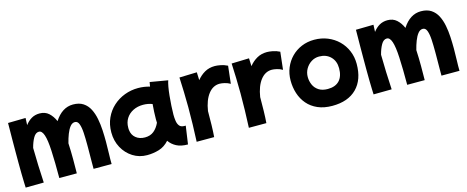

<svg xmlns="http://www.w3.org/2000/svg" viewBox="-36 -1134 4328 1780"><g transform="rotate(-15 2127.5 -244.0)"><path d="M48 78Q47 63 46 28.5Q45 -6 44 -54Q43 -102 43 -158V-269Q43 -331 43.5 -387Q44 -443 44.5 -484Q45 -525 45 -543L214 -546Q212 -518 211 -478Q237 -513 271 -533Q305 -553 349 -553Q402 -553 436.5 -522Q471 -491 493 -441Q565 -553 670 -553Q729 -553 767.5 -527.5Q806 -502 828 -459Q850 -416 860.5 -362Q871 -308 874 -251Q877 -194 877 -141Q877 -78 875 -26Q873 26 874 73H701V12Q701 -24 701.5 -61.5Q702 -99 702 -127V-159Q702 -219 699 -272Q696 -325 684 -358Q672 -391 645 -391Q619 -391 599 -366Q579 -341 563.5 -301Q548 -261 537 -216Q539 -177 540 -138.5Q541 -100 541 -64Q541 -23 540.5 7.5Q540 38 540 73H372Q372 -8 371 -70Q370 -132 367 -190Q362 -294 345.5 -342.5Q329 -391 300 -391Q268 -391 246 -352.5Q224 -314 210 -259Q211 -179 214 -92Q217 -5 222 76Z M1215 79Q1140 79 1079 40.5Q1018 2 982.5 -63.5Q947 -129 947 -210Q947 -286 975 -347.5Q1003 -409 1051.5 -453Q1100 -497 1162 -520.5Q1224 -544 1292 -544Q1349 -544 1404 -528Q1408 -549 1411 -570L1582 -541Q1575 -522 1568 -484Q1561 -446 1556.5 -399Q1552 -352 1549 -305Q1546 -258 1546 -220Q1546 -189 1550.5 -159.5Q1555 -130 1570 -111.5Q1585 -93 1616 -93H1630L1605 81Q1539 81 1496 58.5Q1453 36 1427 -2Q1384 46 1329 62.5Q1274 79 1215 79ZM1111 -190Q1116 -142 1150.5 -113.5Q1185 -85 1238 -85Q1289 -85 1323 -112.5Q1357 -140 1379 -188Q1378 -204 1378 -221Q1378 -256 1380 -293Q1382 -330 1385 -366Q1343 -382 1297 -382Q1243 -382 1200.5 -360.5Q1158 -339 1134 -301Q1110 -263 1110 -213V-201Q1110 -195 1111 -190Z M1689 78Q1693 -5 1695 -88Q1697 -171 1697 -252Q1696 -326 1694.5 -398.5Q1693 -471 1689 -539L1857 -544Q1858 -507 1860 -468Q1892 -508 1934.5 -532.5Q1977 -557 2032 -557Q2053 -557 2086 -551Q2119 -545 2153 -528L2134 -359Q2109 -374 2080.5 -380.5Q2052 -387 2033 -387Q1969 -387 1924.5 -329.5Q1880 -272 1864 -170Q1864 -100 1862.5 -36.5Q1861 27 1857 78Z M2190 78Q2194 -5 2196 -88Q2198 -171 2198 -252Q2197 -326 2195.5 -398.5Q2194 -471 2190 -539L2358 -544Q2359 -507 2361 -468Q2393 -508 2435.5 -532.5Q2478 -557 2533 -557Q2554 -557 2587 -551Q2620 -545 2654 -528L2635 -359Q2610 -374 2581.5 -380.5Q2553 -387 2534 -387Q2470 -387 2425.5 -329.5Q2381 -272 2365 -170Q2365 -100 2363.5 -36.5Q2362 27 2358 78Z M2992 82Q2912 82 2852.5 56Q2793 30 2754 -15.5Q2715 -61 2696 -120Q2677 -179 2677 -244Q2677 -310 2700.5 -366.5Q2724 -423 2765.5 -465Q2807 -507 2863 -530.5Q2919 -554 2985 -554Q3054 -554 3113 -530Q3172 -506 3216 -463Q3260 -420 3284.5 -362Q3309 -304 3309 -236Q3309 -85 3226 -1.5Q3143 82 2992 82ZM2991 -80Q3064 -80 3102.5 -121Q3141 -162 3141 -239Q3141 -308 3099 -350Q3057 -392 2989 -392Q2948 -392 2914 -370.5Q2880 -349 2859.5 -313.5Q2839 -278 2839 -235Q2839 -197 2854.5 -161Q2870 -125 2904 -102.5Q2938 -80 2991 -80Z M3387 78Q3386 63 3385 28.5Q3384 -6 3383 -54Q3382 -102 3382 -158V-269Q3382 -331 3382.5 -387Q3383 -443 3383.5 -484Q3384 -525 3384 -543L3553 -546Q3551 -518 3550 -478Q3576 -513 3610 -533Q3644 -553 3688 -553Q3741 -553 3775.5 -522Q3810 -491 3832 -441Q3904 -553 4009 -553Q4068 -553 4106.5 -527.5Q4145 -502 4167 -459Q4189 -416 4199.5 -362Q4210 -308 4213 -251Q4216 -194 4216 -141Q4216 -78 4214 -26Q4212 26 4213 73H4040V12Q4040 -24 4040.5 -61.5Q4041 -99 4041 -127V-159Q4041 -219 4038 -272Q4035 -325 4023 -358Q4011 -391 3984 -391Q3958 -391 3938 -366Q3918 -341 3902.5 -301Q3887 -261 3876 -216Q3878 -177 3879 -138.5Q3880 -100 3880 -64Q3880 -23 3879.5 7.5Q3879 38 3879 73H3711Q3711 -8 3710 -70Q3709 -132 3706 -190Q3701 -294 3684.5 -342.5Q3668 -391 3639 -391Q3607 -391 3585 -352.5Q3563 -314 3549 -259Q3550 -179 3553 -92Q3556 -5 3561 76Z"/></g></svg>

Font: Mochiy Pop One
Style: Regular
Weight: 400
Designer: FONTDASU
Foundry: FONTDASU / Google Inc. / Adobe
Version: Version 2.000